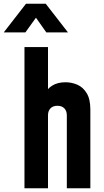

<svg xmlns="http://www.w3.org/2000/svg" viewBox="-71 -1000 555 1020"><path d="M59 0V-750H184V-466L162 -495Q178 -527.5 206.5 -545.2Q235 -563 277 -563Q309.5 -563 339.8 -550Q370 -537 389.5 -505.2Q409 -473.5 409 -418V0H284V-388Q284 -410.5 271 -424.2Q258 -438 234 -438Q210 -438 197 -424.2Q184 -410.5 184 -388V0ZM-51 -828 67 -980H172L290 -828H175L120 -906L64 -828Z"/></svg>

Font: Mohave Light
Style: Regular
Weight: 300
Designer: Gumpita Rahayu
Foundry: Tokotype
Version: Version 2.003